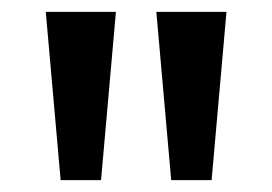

<svg xmlns="http://www.w3.org/2000/svg" viewBox="-20 -725 457 323"><path d="M82 -422 57 -705H175L150 -422ZM268 -422 243 -705H361L336 -422Z"/></svg>

Font: Mulish SemiBold
Style: Regular
Weight: 600
Designer: Vernon Adams
Foundry: Vernon Adams
Version: Version 3.603; ttfautohint (v1.8.3)